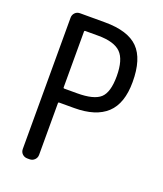

<svg xmlns="http://www.w3.org/2000/svg" viewBox="-135 -819 771 908"><g transform="rotate(20 250.0 -365.0)"><path d="M157.2 -655.3V-375Q157.2 -370.1 162.1 -370.1H226.6Q310.5 -370.1 342.8 -399.4Q375 -428.7 375 -509.8Q375 -592.8 341.3 -626.5Q307.6 -660.2 226.6 -660.2H162.1Q157.2 -660.2 157.2 -655.3ZM110.4 0Q95.7 0 85.4 -9.8Q75.2 -19.5 75.2 -35.2V-695.3Q75.2 -710 85 -720.2Q94.7 -730.5 110.4 -730.5H235.4Q351.6 -730.5 403.3 -678.2Q455.1 -626 455.1 -509.8Q455.1 -401.4 400.4 -350.6Q345.7 -299.8 237.3 -299.8H162.1Q157.2 -299.8 157.2 -294.9V-35.2Q157.2 -20.5 147 -10.3Q136.7 0 122.1 0Z"/></g></svg>

Font: Rounded-L Mgen+ 2m regular
Style: Regular
Weight: 400
Designer: [Source Han Sans]
Ryoko NISHIZUKA  (kana & ideographs); Paul D. Hunt (Latin, Greek & Cyrillic); Wenlong ZHANG  (bopomofo
Version: Version 1.059.20150602